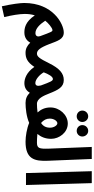

<svg xmlns="http://www.w3.org/2000/svg" viewBox="532 -1310 1049 2154"><g transform="rotate(90 1057.0 -233.5)"><path d="M51 271 172 244C152 161 137 74 137 14C137 -21 140 -59 153 -99C226 11 301 18 346 18C400 18 438 -9 459 -48C492 -13 528 5 572 5C617 5 643 -23 643 -61C643 -95 622 -123 582 -123C545 -123 516 -156 475 -262C439 -356 421 -424 345 -424C251 -424 14 -304 14 20C14 63 26 159 51 271ZM352 -106C301 -106 253 -155 213 -216C235 -246 293 -297 319 -297C334 -297 340 -285 386 -159C395 -134 388 -106 352 -106Z M571 5C628 5 677 -11 731 -94C794 -2 869 18 913 18C967 18 1000 -7 1021 -43C1052 -11 1088 5 1136 5C1181 5 1207 -23 1207 -61C1207 -95 1186 -123 1145 -123C1086 -123 1053 -200 1030 -259C989 -363 958 -424 878 -424C804 -424 748 -376 691 -261C635 -148 615 -123 580 -123ZM792 -199C811 -249 838 -302 867 -302C888 -302 900 -274 939 -168C949 -130 942 -105 912 -105C870 -105 817 -155 792 -199Z M1449 -569C1484 -569 1512 -597 1512 -632C1512 -668 1484 -698 1449 -698C1412 -698 1384 -668 1384 -632C1384 -597 1412 -569 1449 -569ZM1286 -569C1321 -569 1349 -597 1349 -632C1349 -668 1321 -698 1286 -698C1249 -698 1221 -668 1221 -632C1221 -597 1249 -569 1286 -569ZM1135 5C1194 5 1291 -5 1359 -36C1420 -10 1508 5 1571 5C1617 5 1642 -23 1642 -61C1642 -95 1621 -123 1581 -123C1557 -123 1520 -124 1483 -128C1516 -167 1538 -217 1538 -282C1538 -372 1468 -469 1366 -469C1268 -469 1186 -375 1186 -275C1186 -213 1208 -168 1242 -130C1207 -125 1172 -123 1144 -123ZM1311 -267C1311 -316 1340 -352 1363 -352C1388 -352 1413 -312 1413 -270C1413 -223 1395 -192 1360 -169C1327 -198 1311 -228 1311 -267Z M1570 5C1764 5 1791 -94 1784 -248L1764 -738H1629L1648 -260C1652 -147 1644 -123 1579 -123Z M1922 0H2056L2035 -738H1901Z"/></g></svg>

Font: Noto Sans Arabic UI XCn
Style: Bold
Weight: 700
Width: 2
Designer: Monotype Design Team, Nadine Chahine and Nizar Qandah
Foundry: Monotype Imaging Inc.
Version: Version 2.010